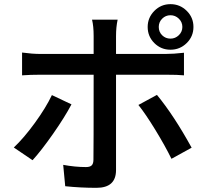

<svg xmlns="http://www.w3.org/2000/svg" viewBox="-20 -859 1017 930"><path d="M749 -728.5Q749 -704.1 765.6 -688Q782.2 -671.9 805.7 -671.9Q829.1 -671.9 846.2 -688.5Q863.3 -705.1 863.3 -728.5Q863.3 -752 846.2 -768.6Q829.1 -785.2 805.7 -785.2Q782.2 -785.2 765.6 -768.6Q749 -752 749 -728.5ZM46.9 -144.5Q95.7 -190.4 148.9 -263.7Q202.1 -336.9 231.4 -398.4L326.2 -353.5Q293.9 -292 236.8 -210.4Q179.7 -128.9 137.7 -83ZM86.9 -494.1V-604.5Q136.7 -597.7 175.8 -597.7H433.6V-684.6Q433.6 -732.4 425.8 -763.7H549.8Q542 -727.5 542 -684.6V-597.7H781.2Q820.3 -597.7 871.1 -603.5V-494.1Q841.8 -497.1 782.2 -497.1H542V-494.1V-35.2Q542 50.8 447.3 50.8Q369.1 50.8 295.9 43L286.1 -60.5Q343.8 -49.8 396.5 -49.8Q416 -49.8 424.3 -58.1Q432.6 -66.4 432.6 -85.9Q433.6 -128.9 433.6 -494.1V-497.1H176.8Q127 -497.1 86.9 -494.1ZM650.4 -350.6 740.2 -399.4Q822.3 -299.8 908.2 -143.6L810.5 -89.8Q779.3 -153.3 732.4 -230Q685.5 -306.6 650.4 -350.6ZM695.3 -728.5Q695.3 -773.4 727.5 -806.2Q759.8 -838.9 805.7 -838.9Q851.6 -838.9 884.3 -806.6Q917 -774.4 917 -728.5Q917 -682.6 884.3 -650.4Q851.6 -618.2 805.7 -618.2Q759.8 -618.2 727.5 -650.4Q695.3 -682.6 695.3 -728.5Z"/></svg>

Font: Min Sans SemiBold
Style: Regular
Weight: 600
Designer: Jinseong-Kim, NotoSansCJK, Nunito
Foundry: Jinseong-Kim
Version: Version 1.400;Glyphs 3.1.2 (3151)